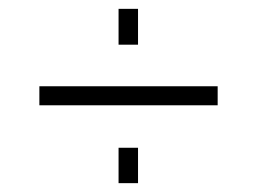

<svg xmlns="http://www.w3.org/2000/svg" viewBox="-20 -495 580 434"><path d="M248 -394V-475H292V-394ZM69 -257V-300H472V-257ZM248 -81V-161H292V-81Z"/></svg>

Font: Raleway-v4020 Light
Style: Regular
Weight: 300
Designer: Matt McInerney, Pablo Impallari, Rodrigo Fuenzalida
Foundry: Matt McInerney, Pablo Impallari, Rodrigo Fuenzalida
Version: Version 4.020;PS 004.020;hotconv 1.0.88;makeotf.lib2.5.64775